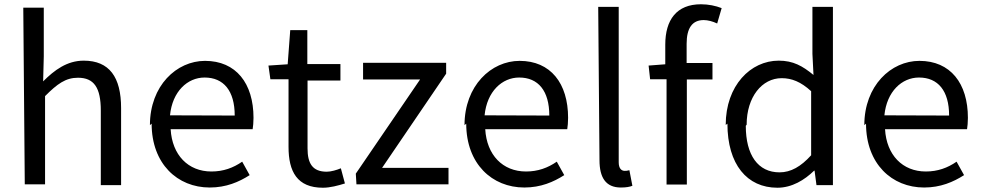

<svg xmlns="http://www.w3.org/2000/svg" viewBox="-20 -838 4603 899"><path d="M96 25H191V-388C248 -445 287 -474 345 -474C420 -474 452 -428 452 -320V29H547V-332C547 -477 492 -554 372 -554C294 -554 235 -510 182 -457L185 -574V-802H89Z M690 -259C690 -71 811 40 962 40C1039 40 1099 14 1149 -18L1114 -81C1072 -52 1026 -35 970 -35C861 -35 786 -112 779 -233H1163C1165 -246 1167 -265 1167 -286C1167 -448 1085 -553 940 -553C807 -553 682 -437 682 -252ZM776 -298C787 -410 858 -475 938 -475C1027 -475 1079 -413 1079 -297Z M1246 -467H1331V-150C1331 -35 1371 41 1492 41C1526 41 1563 31 1595 21L1576 -50C1557 -42 1530 -34 1510 -34C1443 -34 1420 -73 1420 -143V-461H1574V-538H1419V-697H1339L1327 -537L1237 -531Z M1649 25H2080V-52H1769L2069 -493V-544H1680V-466H1947L1646 -25Z M2163 -259C2163 -71 2284 40 2435 40C2512 40 2572 14 2622 -18L2587 -81C2545 -52 2499 -35 2443 -35C2334 -35 2259 -112 2252 -233H2636C2638 -246 2640 -265 2640 -286C2640 -448 2558 -553 2413 -553C2280 -553 2155 -437 2155 -252ZM2249 -298C2260 -410 2331 -475 2411 -475C2500 -475 2552 -413 2552 -297Z M2787 -88C2787 -7 2816 40 2887 40C2912 40 2928 37 2941 32L2927 -41C2916 -38 2911 -38 2905 -38C2890 -38 2877 -49 2877 -78V-806H2781Z M3024 -467H3101V26H3196V-466H3316V-543H3195V-633C3195 -706 3221 -744 3275 -744C3294 -744 3317 -738 3338 -728L3359 -800C3331 -811 3297 -818 3262 -818C3148 -818 3095 -745 3095 -629V-537L3017 -531Z M3386 -259C3386 -68 3478 41 3620 41C3688 41 3747 5 3792 -39H3794L3803 29H3880V-806H3784V-586L3789 -487C3738 -529 3694 -554 3626 -554C3495 -554 3378 -438 3378 -253ZM3476 -254C3476 -384 3548 -472 3640 -472C3687 -472 3730 -455 3778 -411V-111C3730 -58 3683 -31 3630 -31C3529 -31 3472 -112 3472 -249Z M4035 -259C4035 -71 4156 40 4307 40C4384 40 4444 14 4494 -18L4459 -81C4417 -52 4371 -35 4315 -35C4206 -35 4131 -112 4124 -233H4508C4510 -246 4512 -265 4512 -286C4512 -448 4430 -553 4285 -553C4152 -553 4027 -437 4027 -252ZM4121 -298C4132 -410 4203 -475 4283 -475C4372 -475 4424 -413 4424 -297Z"/></svg>

Font: GenEiGothic-pro-Regular
Style: Regular
Weight: 400
Designer: Ryoko NISHIZUKA (kana & ideographs); Paul D. Hunt (Latin, Greek & Cyrillic); Wenlong ZHANG (bopomofo); Sandoll Communica
Foundry: Adobe Systems Incorporated; o_tamon
Version: Version 1.000.140830